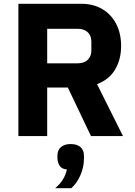

<svg xmlns="http://www.w3.org/2000/svg" viewBox="-20 -718 714 1013"><path d="M229 -256V0H77V-698H408Q473 -698 520 -670Q567 -642 593 -592Q619 -542 619 -475Q619 -405 587.5 -351.5Q556 -298 492 -274L629 0H460L338 -256ZM229 -384H389Q412 -384 428 -392Q444 -400 453 -415.5Q462 -431 462 -453V-497Q462 -520 453 -535Q444 -550 428 -558Q412 -566 389 -566H229ZM353 42Q386 42 404.5 58Q423 74 423 104V118Q423 164 404 207Q385 250 356 275H271Q297 253 311.5 229.5Q326 206 333 176Q305 174 294 155.5Q283 137 283 115V104Q283 74 301.5 58Q320 42 353 42Z"/></svg>

Font: IBM Plex Sans
Style: Bold
Weight: 700
Designer: Mike Abbink, Paul van der Laan, Pieter van Rosmalen
Foundry: Bold Monday
Version: Version 3.201